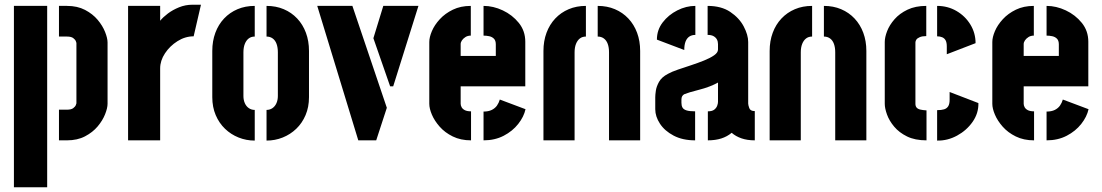

<svg xmlns="http://www.w3.org/2000/svg" viewBox="-20 -595 4673 814"><path d="M230 0V-130H264Q282 -130 290.5 -136.5Q299 -143 301.5 -149.5Q304 -156 304 -157V-413Q304 -414 301.5 -420.5Q299 -427 290.5 -433.5Q282 -440 264 -440H230V-570H264Q308 -570 340.5 -553Q373 -536 394 -511Q415 -486 425.5 -459.5Q436 -433 436 -415V-155Q436 -137 425.5 -110.5Q415 -84 394 -59Q373 -34 340.5 -17Q308 0 264 0ZM39 199V-570H180V199Z M523 0V-570H659V-507Q671 -522 691.5 -537.5Q712 -553 739 -564Q766 -575 796 -575Q805 -575 814 -575Q823 -575 832 -575L801 -441Q765 -441 732.5 -420.5Q700 -400 679.5 -369Q659 -338 659 -305V0Z M1060 1Q1024 1 991.5 -12Q959 -25 934 -49Q909 -73 894.5 -107Q880 -141 880 -183V-379Q880 -421 893 -456Q906 -491 930 -516.5Q954 -542 987 -556Q1020 -570 1060 -570V-440Q1045 -440 1034.5 -432Q1024 -424 1018 -409Q1012 -394 1012 -373V-188Q1012 -171 1018 -157.5Q1024 -144 1035 -136.5Q1046 -129 1060 -129ZM1110 1V-129Q1124 -129 1135 -136.5Q1146 -144 1152 -157.5Q1158 -171 1158 -188V-373Q1158 -394 1152.5 -409Q1147 -424 1136 -432Q1125 -440 1110 -440V-570Q1150 -570 1183 -556Q1216 -542 1240 -516.5Q1264 -491 1277 -456Q1290 -421 1290 -379V-183Q1290 -141 1275.5 -107Q1261 -73 1236 -49Q1211 -25 1178.5 -12Q1146 1 1110 1Z M1499 0 1325 -570H1474L1620 -138L1575 0ZM1634 -229 1563 -433 1605 -570H1754L1647 -229Z M1977 0Q1933 0 1899.5 -16.5Q1866 -33 1844 -58Q1822 -83 1811 -109Q1800 -135 1800 -155V-417Q1800 -437 1811 -463Q1822 -489 1844.5 -513.5Q1867 -538 1900 -554Q1933 -570 1976 -570V-444Q1963 -444 1953.5 -438Q1944 -432 1938.5 -424Q1933 -416 1933 -408V-358H2082V-407Q2082 -423 2074 -431Q2066 -439 2054 -441.5Q2042 -444 2030 -444V-570Q2071 -570 2111.5 -551Q2152 -532 2179.5 -498Q2207 -464 2207 -418V-229H1933V-155Q1933 -148 1937 -140.5Q1941 -133 1950.5 -128Q1960 -123 1977 -123ZM2030 0V-122Q2051 -122 2065 -129Q2079 -136 2087 -147.5Q2095 -159 2099 -173L2208 -132Q2201 -100 2177 -69.5Q2153 -39 2115.5 -19.5Q2078 0 2030 0Z M2284 -379Q2284 -421 2297 -456Q2310 -491 2334 -516.5Q2358 -542 2391 -556Q2424 -570 2464 -570V-440Q2449 -440 2438.5 -432Q2428 -424 2422 -409Q2416 -394 2416 -373V0H2284ZM2562 -373Q2562 -394 2556.5 -409Q2551 -424 2540 -432Q2529 -440 2514 -440V-570Q2554 -570 2587 -556Q2620 -542 2644 -516.5Q2668 -491 2681 -456Q2694 -421 2694 -379V0H2562Z M2927 0Q2874 0 2836 -20Q2798 -40 2778 -70.5Q2758 -101 2758 -132V-183Q2758 -193 2760.5 -210.5Q2763 -228 2774 -248Q2785 -268 2812 -282Q2828 -291 2854.5 -300Q2881 -309 2910 -318.5Q2939 -328 2965 -338.5Q2991 -349 3007.5 -360.5Q3024 -372 3024 -385V-408Q3024 -419 3019.5 -427.5Q3015 -436 3005.5 -441.5Q2996 -447 2980 -447V-570Q3038 -570 3076 -544.5Q3114 -519 3133 -483Q3152 -447 3152 -417V-156Q3152 -150 3156.5 -137Q3161 -124 3180 -124V0Q3148 0 3123.5 -8.5Q3099 -17 3082 -32Q3063 -16 3038 -8Q3013 0 2981 0V-123Q2999 -123 3008 -130Q3017 -137 3020.5 -146.5Q3024 -156 3024 -163V-245Q3008 -236 2987 -228Q2966 -220 2944 -214.5Q2922 -209 2905.5 -204Q2889 -199 2882 -196Q2869 -190 2869 -173V-159Q2869 -147 2873.5 -139Q2878 -131 2890.5 -127Q2903 -123 2927 -123ZM2881 -383 2765 -427Q2765 -468 2789.5 -500Q2814 -532 2851.5 -551Q2889 -570 2928 -570V-447Q2913 -447 2902.5 -440Q2892 -433 2886.5 -419Q2881 -405 2881 -383Z M3243 -379Q3243 -421 3256 -456Q3269 -491 3293 -516.5Q3317 -542 3350 -556Q3383 -570 3423 -570V-440Q3408 -440 3397.5 -432Q3387 -424 3381 -409Q3375 -394 3375 -373V0H3243ZM3521 -373Q3521 -394 3515.5 -409Q3510 -424 3499 -432Q3488 -440 3473 -440V-570Q3513 -570 3546 -556Q3579 -542 3603 -516.5Q3627 -491 3640 -456Q3653 -421 3653 -379V0H3521Z M3908 0Q3859 0 3825.5 -16.5Q3792 -33 3771 -58Q3750 -83 3740.5 -109.5Q3731 -136 3731 -155V-417Q3731 -437 3741 -463Q3751 -489 3772.5 -513.5Q3794 -538 3827.5 -554Q3861 -570 3907 -570V-442Q3890 -442 3879.5 -437.5Q3869 -433 3865 -427Q3861 -421 3861 -415V-155Q3861 -145 3866 -139Q3871 -133 3881.5 -130.5Q3892 -128 3908 -127ZM3953 1V-128Q3971 -128 3982.5 -131.5Q3994 -135 4000 -144.5Q4006 -154 4006 -172V-205L4128 -158Q4129 -115 4103.5 -78.5Q4078 -42 4037.5 -20Q3997 2 3953 1ZM3994 -365V-398Q3994 -415 3989 -424Q3984 -433 3974.5 -437Q3965 -441 3953 -441V-570Q3998 -570 4035 -548.5Q4072 -527 4094 -491Q4116 -455 4116 -412Z M4364 0Q4320 0 4286.5 -16.5Q4253 -33 4231 -58Q4209 -83 4198 -109Q4187 -135 4187 -155V-417Q4187 -437 4198 -463Q4209 -489 4231.5 -513.5Q4254 -538 4287 -554Q4320 -570 4363 -570V-444Q4350 -444 4340.5 -438Q4331 -432 4325.5 -424Q4320 -416 4320 -408V-358H4469V-407Q4469 -423 4461 -431Q4453 -439 4441 -441.5Q4429 -444 4417 -444V-570Q4458 -570 4498.5 -551Q4539 -532 4566.5 -498Q4594 -464 4594 -418V-229H4320V-155Q4320 -148 4324 -140.5Q4328 -133 4337.5 -128Q4347 -123 4364 -123ZM4417 0V-122Q4438 -122 4452 -129Q4466 -136 4474 -147.5Q4482 -159 4486 -173L4595 -132Q4588 -100 4564 -69.5Q4540 -39 4502.5 -19.5Q4465 0 4417 0Z"/></svg>

Font: Stick No Bills ExtraBold
Style: Regular
Weight: 800
Version: Version 2.000